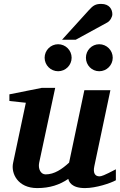

<svg xmlns="http://www.w3.org/2000/svg" viewBox="-20 -949 614 981"><path d="M572 -28V-84C511 -52 498 -48 488 -48C467 -48 454 -63 462 -100L544 -488H411L333 -118C297 -85 258 -58 213 -58C188 -58 174 -86 180 -117L262 -500H193L28 -467V-433L112 -424L47 -117C35 -63 71 12 170 12C235 12 285 -5 329 -35C332 -21 345 12 414 12C471 12 545 -13 572 -28ZM556 -654C556 -692 525 -723 487 -723C449 -723 419 -692 419 -654C419 -616 449 -585 487 -585C525 -585 556 -616 556 -654ZM346 -654C346 -692 315 -723 277 -723C239 -723 208 -692 208 -654C208 -616 239 -585 277 -585C315 -585 346 -616 346 -654ZM554 -876C554 -900 540 -929 497 -929C470 -929 456 -922 434 -897L297 -746H367L528 -834C543 -842 554 -863 554 -876Z"/></svg>

Font: Veleka
Style: Bold Italic
Weight: 700
Italic angle: -12°
Designer: Stefan Peev, Context Ltd, 2016; SIL International, 1997-2014.
Foundry: Stefan Peev, Context Ltd, 2016
Version: Version 5.000